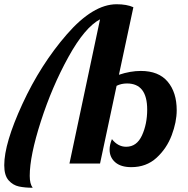

<svg xmlns="http://www.w3.org/2000/svg" viewBox="-50 -770 887 904"><path d="M-30 8Q-30 -95 55.5 -280.5Q141 -466 264.5 -608Q388 -750 499 -750Q547 -750 578 -736L510 -418Q564 -436 613 -436Q697 -436 739.5 -385.5Q782 -335 782 -251Q782 -196 758.5 -133.5Q735 -71 687 -27Q639 17 568 17Q519 17 492.5 -6Q466 -29 466 -66Q466 -88 477 -115Q505 -79 544 -79Q594 -79 618.5 -132.5Q643 -186 643 -254Q643 -377 548 -377Q521 -377 499 -366L421 0H277L421 -679Q349 -641 272 -501.5Q195 -362 142.5 -199Q90 -36 90 58Q90 96 104 114Q67 114 39 108Q11 102 -9.5 79Q-30 56 -30 8Z"/></svg>

Font: Lobster
Style: Regular
Weight: 400
Designer: Impallari Type
Foundry: Impallari Type
Version: Version 2.100